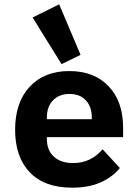

<svg xmlns="http://www.w3.org/2000/svg" viewBox="-20 -857 640 889"><path d="M50 -256Q50 -383 117.5 -455.5Q185 -528 301 -528Q416 -528 483 -457.5Q550 -387 550 -266V-222H197V-213Q197 -162 229 -132Q261 -102 319 -102Q401 -102 455 -166L535 -79Q502 -38 447 -13Q392 12 314 12Q186 12 118 -59Q50 -130 50 -256ZM197 -313V-305H405V-313Q405 -363 377.5 -392.5Q350 -422 302 -422Q254 -422 225.5 -392.5Q197 -363 197 -313ZM131 -776 254 -837 353 -603 265 -560Z"/></svg>

Font: iA Writer Duo S
Style: Bold
Weight: 700
Designer: Mike Abbink, Paul van der Laan, Pieter van Rosmalen, Oliver Reichenstein
Foundry: Bold Monday and Information Architects Inc.
Version: Version 2.000